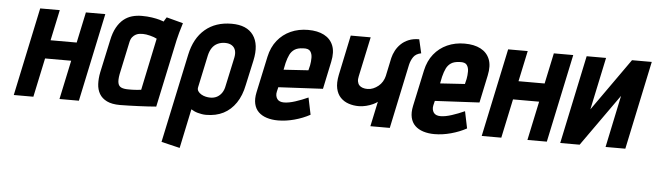

<svg xmlns="http://www.w3.org/2000/svg" viewBox="-47 -691 3702 1084"><g transform="rotate(5 1804.5 -148.5)"><path d="M365 -326H217L254 -500H143L37 0H148L195 -221H343L296 0H406L512 -500H402Z M953 -487 859 -512Q853 -504 848.5 -495.5Q844 -487 844 -487Q837 -490 819.5 -495Q802 -500 776 -504Q750 -508 719 -508Q689 -508 663 -500.5Q637 -493 615.5 -475.5Q594 -458 577.5 -428.5Q561 -399 552 -355L512 -170Q505 -135 506.5 -103.5Q508 -72 522 -48Q536 -24 564.5 -10Q593 4 639 4Q662 4 689.5 3Q717 2 744.5 1Q772 0 794.5 -1.5Q817 -3 830.5 -4Q844 -5 844 -5L926 -390Q930 -407 936.5 -431.5Q943 -456 953 -487ZM622 -169 661 -352Q665 -372 674 -383Q683 -394 694 -399.5Q705 -405 715.5 -406Q726 -407 734 -407Q742 -407 752.5 -405.5Q763 -404 774.5 -401Q786 -398 796 -394.5Q806 -391 813 -387L751 -92Q741 -91 731.5 -90Q722 -89 713 -88.5Q704 -88 695 -88Q686 -88 677 -88Q653 -88 638.5 -94.5Q624 -101 620 -118.5Q616 -136 622 -169Z M1337 -171 1368 -312Q1388 -404 1351 -456Q1314 -508 1228 -508Q1137 -508 1077.5 -457.5Q1018 -407 998 -312L891 191L996 216L1043 -7Q1051 -2 1060.5 2.5Q1070 7 1081 10Q1092 13 1104 15Q1116 17 1128 17Q1184 17 1226 -4.5Q1268 -26 1296.5 -68Q1325 -110 1337 -171ZM1259 -318 1224 -156Q1220 -133 1209 -116.5Q1198 -100 1181.5 -91Q1165 -82 1143 -82Q1131 -82 1117.5 -85Q1104 -88 1092 -95Q1080 -102 1073.5 -112Q1067 -122 1070 -135L1109 -318Q1115 -344 1127 -361.5Q1139 -379 1158 -388Q1177 -397 1200 -397Q1224 -397 1239 -387Q1254 -377 1259 -359.5Q1264 -342 1259 -318Z M1515 -149 1521 -174 1773 -187 1806 -343Q1818 -399 1803 -436Q1788 -473 1751.5 -492Q1715 -511 1661 -511Q1607 -511 1562.5 -491Q1518 -471 1487.5 -433Q1457 -395 1445 -340L1401 -135Q1393 -97 1399.5 -69Q1406 -41 1424.5 -23Q1443 -5 1471.5 4Q1500 13 1535 13Q1580 13 1628 0Q1676 -13 1716 -35L1696 -131Q1661 -115 1624 -103Q1587 -91 1560 -91Q1547 -91 1537 -95Q1527 -99 1521.5 -107Q1516 -115 1514 -125.5Q1512 -136 1515 -149ZM1689 -313 1682 -284 1542 -275 1550 -314Q1557 -342 1566.5 -361.5Q1576 -381 1593.5 -392.5Q1611 -404 1642 -405Q1672 -407 1682.5 -392.5Q1693 -378 1693 -356Q1693 -334 1689 -313Z M2058 0H2168L2245 -364Q2251 -390 2264.5 -409.5Q2278 -429 2308 -435L2290 -513Q2256 -513 2230.5 -502.5Q2205 -492 2187 -474.5Q2169 -457 2158 -436Q2147 -415 2142 -394L2120 -290Q2116 -273 2107 -258Q2098 -243 2084.5 -232Q2071 -221 2055.5 -214.5Q2040 -208 2023 -208Q2008 -208 1996 -212Q1984 -216 1976.5 -224Q1969 -232 1966.5 -245Q1964 -258 1968 -275L2016 -500H1903L1855 -272Q1846 -227 1853 -195.5Q1860 -164 1879 -144.5Q1898 -125 1925 -116Q1952 -107 1982 -107Q2003 -107 2024.5 -112.5Q2046 -118 2063 -126Q2080 -134 2088 -141Z M2402 -149 2408 -174 2660 -187 2693 -343Q2705 -399 2690 -436Q2675 -473 2638.5 -492Q2602 -511 2548 -511Q2494 -511 2449.5 -491Q2405 -471 2374.5 -433Q2344 -395 2332 -340L2288 -135Q2280 -97 2286.5 -69Q2293 -41 2311.5 -23Q2330 -5 2358.5 4Q2387 13 2422 13Q2467 13 2515 0Q2563 -13 2603 -35L2583 -131Q2548 -115 2511 -103Q2474 -91 2447 -91Q2434 -91 2424 -95Q2414 -99 2408.5 -107Q2403 -115 2401 -125.5Q2399 -136 2402 -149ZM2576 -313 2569 -284 2429 -275 2437 -314Q2444 -342 2453.5 -361.5Q2463 -381 2480.5 -392.5Q2498 -404 2529 -405Q2559 -407 2569.5 -392.5Q2580 -378 2580 -356Q2580 -334 2576 -313Z M3017 -326H2869L2906 -500H2795L2689 0H2800L2847 -221H2995L2948 0H3058L3164 -500H3054Z M3350 -500H3240L3134 1H3244L3453 -294L3391 1H3503L3609 -500H3497L3287 -203Z"/></g></svg>

Font: Advent Pro
Style: Italic
Weight: 400
Italic angle: -12°
Designer: VivaRado, Andreas Kalpakidis
Foundry: VivaRado, Andreas Kalpakidis
Version: Version 3.000